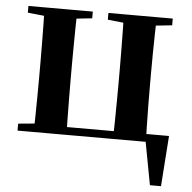

<svg xmlns="http://www.w3.org/2000/svg" viewBox="-52 -588 824 822"><g transform="rotate(5 360.5 -176.5)"><path d="M105.9 0Q107.6 -25.5 108.1 -67.4Q108.6 -109.4 109.1 -154.7Q109.6 -200 109.6 -234.8V-301.2Q109.6 -335.7 109.1 -381Q108.6 -426.4 108.1 -468.7Q107.6 -511 105.9 -535.7H247.6Q246.6 -511 246.1 -468.7Q245.6 -426.4 245.1 -381Q244.6 -335.7 244.6 -301.2V-234.8Q244.6 -200 245.1 -154.7Q245.6 -109.4 246.1 -67.4Q246.6 -25.5 247.6 0ZM447.4 0Q448.4 -25.5 448.9 -67.4Q449.4 -109.4 449.9 -154.7Q450.4 -200 450.4 -234.8V-301.2Q450.4 -335.7 449.9 -381Q449.4 -426.4 448.9 -468.7Q448.4 -511 447.4 -535.7H588.9Q587.9 -511 587 -468.7Q586.1 -426.4 585.6 -381Q585.1 -335.7 585.1 -301.2V-234.8Q585.1 -200 585.6 -154.7Q586.1 -109.4 587 -67.4Q587.9 -25.5 588.9 0ZM622.2 183.5 581.7 -32.6 631 0H176.1V-33.6H685.3L669.8 183.5ZM37.2 -506.8V-535.7H313.8V-506.8L208.6 -495.5H147ZM380.9 -506.8V-535.7H657.5V-506.8L550.8 -495.5H487.7ZM37.2 0V-29.9L147 -40.2H176.9V0Z"/></g></svg>

Font: Noto Serif TC
Style: Regular
Weight: 200
Designer: Ryoko NISHIZUKA 西塚涼子 (kana & ideographs); Frank Grießhammer (Latin, Greek & Cyrillic); Wenlong ZHANG 张文龙 (bopomofo); San
Foundry: Adobe
Version: Version 2.001;hotconv 1.1.0;makeotfexe 2.6.0